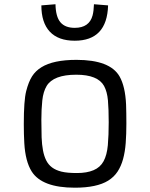

<svg xmlns="http://www.w3.org/2000/svg" viewBox="-20 -872 706 902"><path d="M91.8 -289.1Q91.8 -399.9 103 -443.8Q114.3 -487.8 130.6 -513.4Q147 -539.1 174.8 -556.2Q230.5 -590.8 339.4 -590.8Q496.6 -590.8 541.5 -513.2Q568.4 -466.3 572.3 -380.9Q573.7 -340.3 573.7 -291.5Q573.7 -242.7 570.6 -200.4Q567.4 -158.2 558.1 -124.5Q548.8 -90.8 532.2 -65.7Q515.6 -40.5 488.3 -23.4Q434.6 9.8 331.5 9.8Q177.2 9.8 128.9 -66.4Q99.1 -113.8 94.2 -199.2Q91.8 -240.2 91.8 -289.1ZM468.8 -468.3Q439.5 -521 338.4 -521Q231.4 -521 199.2 -468.3Q183.1 -441.4 178.7 -399.9Q174.3 -358.4 174.3 -309.6Q174.3 -260.7 175.5 -226.8Q176.8 -192.9 181.9 -165.8Q187 -138.7 197 -118.7Q207 -98.6 224.6 -85.4Q242.2 -72.3 268.8 -65.7Q295.4 -59.1 341.6 -59.1Q387.7 -59.1 419.2 -72.3Q450.7 -85.4 466.6 -114.5Q482.4 -143.6 486.6 -189.9Q490.7 -236.3 490.7 -297.9Q490.7 -359.4 487.1 -400.4Q483.4 -441.4 468.8 -468.3ZM487.8 -846.7Q482.9 -680.7 331.1 -680.7Q253.9 -680.7 214.1 -723.1Q174.3 -765.6 174.3 -846.7L240.7 -852.1Q241.7 -793.5 263.9 -767.3Q286.1 -741.2 331.1 -741.2Q399.4 -741.2 415 -799.8Q420.4 -820.8 421.4 -852.1Z"/></svg>

Font: Armata
Style: Regular
Weight: 400
Designer: Viktoriya Grabowska
Foundry: Viktoriya Grabowska
Version: Version 1.002